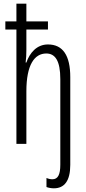

<svg xmlns="http://www.w3.org/2000/svg" viewBox="-20 -780 465 1041"><path d="M272 241C329 241 361 201 361 114V-362C361 -479 321 -539 240 -539C179 -539 141 -493 123 -441H119C122 -464 123 -484 123 -511V-620H240V-664H123V-760H69V-664H9V-620H69V0H123V-285C123 -429 167 -490 231 -490C279 -490 307 -451 307 -351V113C307 167 294 192 264 192C254 192 244 190 232 185V234C242 238 258 241 272 241Z"/></svg>

Font: Noto Sans Display Condensed Light
Style: Regular
Weight: 300
Width: 3
Designer: Monotype Design Team
Foundry: Monotype Imaging Inc.
Version: Version 1.900